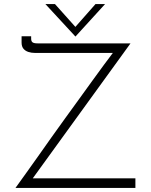

<svg xmlns="http://www.w3.org/2000/svg" viewBox="-20 -923 743 943"><path d="M56 0Q79 -32 107 -71Q135 -110 166.5 -154.5Q198 -199 231.5 -246.5Q265 -294 300 -342Q335 -390 368.5 -436.5Q402 -483 433.5 -526.5Q465 -570 493 -608Q521 -646 544 -676L553 -663H152Q134 -663 119 -668Q104 -673 95 -684Q86 -695 86 -714V-745H133V-733Q133 -720 140 -715Q147 -710 164 -710H621L135 -39L131 -47H645V0ZM250 -903 360 -780 338 -777 449 -903H496L351 -744H350L203 -903Z"/></svg>

Font: Josefin Sans Thin Light
Style: Regular
Weight: 300
Version: Version 2.000